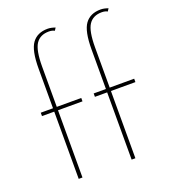

<svg xmlns="http://www.w3.org/2000/svg" viewBox="-138 -857 847 958"><g transform="rotate(-20 285.5 -378.5)"><path d="M115 0V-357H50V-375H115V-585Q115 -682 142.5 -719.5Q170 -757 225 -757Q243 -757 265 -749L256 -735Q251 -738 243.5 -740Q236 -742 226 -742Q179 -742 157 -708.5Q135 -675 135 -589V-375H265V-357H135V0ZM396 0V-357H331V-375H396V-585Q396 -682 423.5 -719.5Q451 -757 506 -757Q524 -757 546 -749L537 -735Q532 -738 524.5 -740Q517 -742 507 -742Q460 -742 438 -708.5Q416 -675 416 -589V-375H546V-357H416V0Z"/></g></svg>

Font: Synthetic Thin
Style: Regular
Weight: 100
Designer: Santiago Orozco
Foundry: Typemade
Version: Version 2.000; ttfautohint (v1.8.4.7-5d5b)